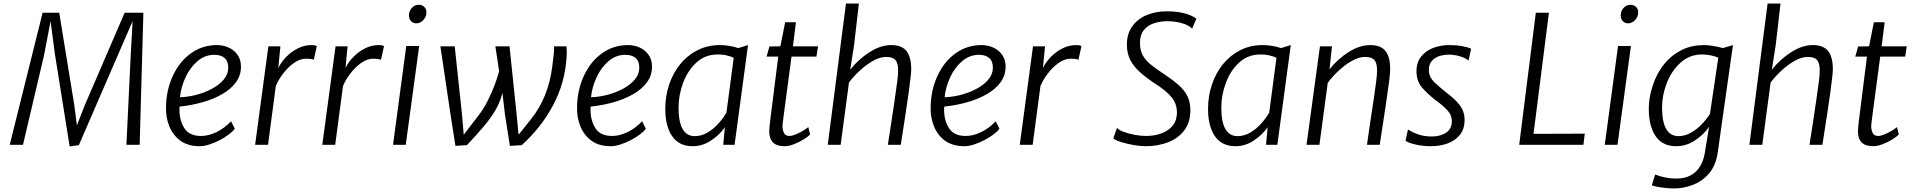

<svg xmlns="http://www.w3.org/2000/svg" viewBox="-20 -819 10813 1086"><path d="M374 9 291 -510 266 -699 229 -506 110 0H35L221 -747H315L400 -226L415 -110L460 -225L685 -747H791L770 0H695L719 -499L730 -699L653 -522L426 2Z M1109 8Q1043 8 999 -24Q956.5 -56.5 936.8 -107Q917 -157.5 919 -215Q920.5 -311.5 959 -393Q996.5 -472.5 1061 -518.2Q1125.5 -564 1207 -564Q1243.5 -564 1274.5 -549.5Q1305.5 -535 1324.2 -507.8Q1343 -480.5 1343 -442Q1343 -392 1314 -353Q1285 -314 1235.5 -285.8Q1186 -257.5 1124 -240.2Q1062 -223 996 -216Q995.5 -214 995.2 -209.8Q995 -205.5 995 -200Q995 -137 1023 -93.5Q1051 -50 1117 -50Q1158.5 -50 1203 -71Q1247.5 -92 1287 -133L1308 -91Q1297 -75.5 1274 -58.2Q1251 -41 1222 -26Q1193 -11 1163.5 -1.5Q1134 8 1109 8ZM998 -269Q1041.5 -270 1089 -282.2Q1136.5 -294.5 1178 -316.5Q1219.5 -338.5 1245.2 -368.8Q1271 -399 1271 -436Q1271 -473 1250.2 -491Q1229.5 -509 1191 -509Q1140.5 -509 1098 -474Q1055.5 -438 1029.5 -382Q1003.5 -326 998 -269Z M1423 0 1498 -557H1566L1554 -434Q1570.5 -468.5 1599.8 -498Q1629 -527.5 1665.5 -545.8Q1702 -564 1740 -564Q1764.5 -564 1772 -558L1755 -481Q1741.5 -487 1711 -487Q1676.5 -487 1642.2 -462.5Q1608 -438 1580.8 -402Q1553.5 -366 1540 -332L1496 0Z M1803 0 1878 -557H1946L1934 -434Q1950.5 -468.5 1979.8 -498Q2009 -527.5 2045.5 -545.8Q2082 -564 2120 -564Q2144.5 -564 2152 -558L2135 -481Q2121.5 -487 2091 -487Q2056.5 -487 2022.2 -462.5Q1988 -438 1960.8 -402Q1933.5 -366 1920 -332L1876 0Z M2203 0 2278 -559H2351L2275 0ZM2335 -687Q2317 -687 2305 -699.5Q2293 -712 2293 -732Q2293 -756 2309.2 -774Q2325.5 -792 2347 -792Q2367.5 -792 2379.8 -780Q2392 -768 2392 -749Q2392 -724.5 2374.8 -705.8Q2357.5 -687 2335 -687Z M2556 6 2528 -173 2471 -557H2552L2593 -173L2603 -57L2692 -173Q2717 -206 2739.8 -251.5Q2762.5 -297 2779.2 -341.8Q2796 -386.5 2803 -417L2782 -557H2862L2902 -173L2913 -57L2979 -139Q3032.5 -205 3063 -281.5Q3093.5 -358 3104 -445Q3109.5 -487 3112.8 -519Q3116 -551 3113 -557H3184Q3185.5 -543.5 3185.8 -528.2Q3186 -513 3185 -498Q3176 -351 3109 -224.8Q3042 -98.5 2931 2L2864 6L2836 -173L2822 -293Q2808.5 -240.5 2781.8 -195Q2755 -149.5 2715 -102.5Q2675 -55.5 2621 2Z M3434 8Q3368 8 3324 -24Q3281.5 -56.5 3261.8 -107Q3242 -157.5 3244 -215Q3245.5 -311.5 3284 -393Q3321.5 -472.5 3386 -518.2Q3450.5 -564 3532 -564Q3568.5 -564 3599.5 -549.5Q3630.5 -535 3649.2 -507.8Q3668 -480.5 3668 -442Q3668 -392 3639 -353Q3610 -314 3560.5 -285.8Q3511 -257.5 3449 -240.2Q3387 -223 3321 -216Q3320.5 -214 3320.2 -209.8Q3320 -205.5 3320 -200Q3320 -137 3348 -93.5Q3376 -50 3442 -50Q3483.5 -50 3528 -71Q3572.5 -92 3612 -133L3633 -91Q3622 -75.5 3599 -58.2Q3576 -41 3547 -26Q3518 -11 3488.5 -1.5Q3459 8 3434 8ZM3323 -269Q3366.5 -270 3414 -282.2Q3461.5 -294.5 3503 -316.5Q3544.5 -338.5 3570.2 -368.8Q3596 -399 3596 -436Q3596 -473 3575.2 -491Q3554.5 -509 3516 -509Q3465.5 -509 3423 -474Q3380.5 -438 3354.5 -382Q3328.5 -326 3323 -269Z M3898 8Q3821 8 3782 -48.5Q3743 -105 3743 -203Q3743 -275.5 3764.8 -340.5Q3786.5 -405.5 3827.2 -455.8Q3868 -506 3925 -535Q3982 -564 4052 -564Q4075.5 -564 4103.5 -559.8Q4131.5 -555.5 4156 -547L4211 -564L4135 0H4071L4080 -99Q4049.5 -55.5 4001.2 -23.8Q3953 8 3898 8ZM3910 -49Q3947.5 -49 3981.5 -69Q4015.5 -89 4043 -119.5Q4070.5 -150 4089 -182L4130 -492Q4090.5 -511 4040 -511Q3969.5 -511 3920 -466Q3870 -420.5 3844 -350.8Q3818 -281 3818 -211Q3818 -49 3910 -49Z M4417 8Q4331 8 4331 -76Q4331 -94 4337 -142L4382 -499H4316L4332 -556L4394 -557L4421 -693H4482L4465 -557H4607L4598 -499H4457Q4443 -395 4434 -326Q4425 -257 4419.2 -214.8Q4413.5 -172.5 4410.8 -150.5Q4408 -128.5 4407 -119.5Q4406 -110.5 4406 -107Q4406 -82.5 4414.8 -66.2Q4423.5 -50 4445 -50Q4459 -50 4479.5 -58.2Q4500 -66.5 4519.8 -78Q4539.5 -89.5 4552 -100L4562 -59Q4550.5 -45.5 4525 -30Q4499.5 -14.5 4470 -3.2Q4440.5 8 4417 8Z M4662 0 4765 -799H4838L4811 -565L4789 -425Q4836.5 -484.5 4898.8 -524.2Q4961 -564 5021 -564Q5080.5 -564 5107.2 -530.5Q5134 -497 5134 -427Q5134 -400 5120 -298Q5106 -196 5075 0H5002Q5003 -6.5 5007 -32.8Q5011 -59 5016.5 -94Q5022 -129 5027 -163.5Q5032 -198 5035.8 -222.2Q5039.5 -246.5 5040 -250Q5050 -320 5055 -358.2Q5060 -396.5 5060 -421Q5060 -461 5045.2 -479Q5030.5 -497 4992 -497Q4956.5 -497 4916.5 -474Q4876.5 -451 4840.8 -417.2Q4805 -383.5 4782 -352L4735 0Z M5434 8Q5368 8 5324 -24Q5281.5 -56.5 5261.8 -107Q5242 -157.5 5244 -215Q5245.5 -311.5 5284 -393Q5321.5 -472.5 5386 -518.2Q5450.5 -564 5532 -564Q5568.5 -564 5599.5 -549.5Q5630.5 -535 5649.2 -507.8Q5668 -480.5 5668 -442Q5668 -392 5639 -353Q5610 -314 5560.5 -285.8Q5511 -257.5 5449 -240.2Q5387 -223 5321 -216Q5320.5 -214 5320.2 -209.8Q5320 -205.5 5320 -200Q5320 -137 5348 -93.5Q5376 -50 5442 -50Q5483.5 -50 5528 -71Q5572.5 -92 5612 -133L5633 -91Q5622 -75.5 5599 -58.2Q5576 -41 5547 -26Q5518 -11 5488.5 -1.5Q5459 8 5434 8ZM5323 -269Q5366.5 -270 5414 -282.2Q5461.5 -294.5 5503 -316.5Q5544.5 -338.5 5570.2 -368.8Q5596 -399 5596 -436Q5596 -473 5575.2 -491Q5554.5 -509 5516 -509Q5465.5 -509 5423 -474Q5380.5 -438 5354.5 -382Q5328.5 -326 5323 -269Z M5748 0 5823 -557H5891L5879 -434Q5895.5 -468.5 5924.8 -498Q5954 -527.5 5990.5 -545.8Q6027 -564 6065 -564Q6089.5 -564 6097 -558L6080 -481Q6066.5 -487 6036 -487Q6001.5 -487 5967.2 -462.5Q5933 -438 5905.8 -402Q5878.5 -366 5865 -332L5821 0Z M6460 8Q6430.5 8 6392.8 1.5Q6355 -5 6322.8 -15Q6290.5 -25 6277 -36L6298 -96Q6308 -83.5 6336.2 -73Q6364.5 -62.5 6399 -56.2Q6433.5 -50 6462 -50Q6510.5 -50 6550.2 -64.8Q6590 -79.5 6613.5 -109Q6637 -138.5 6637 -183Q6637 -231 6608 -267.5Q6579 -304 6518 -343Q6467.5 -376 6430.8 -408.2Q6394 -440.5 6374 -478.2Q6354 -516 6354 -566Q6354 -628 6384.2 -670Q6414.5 -712 6465.5 -733.5Q6516.5 -755 6578 -755Q6688 -755 6747 -714L6723 -657Q6703 -677.5 6664 -688.2Q6625 -699 6583 -699Q6542.5 -699 6507.2 -687.5Q6472 -676 6450 -649Q6428 -622 6428 -576Q6428 -535 6443.5 -506.5Q6459 -478 6488.8 -454Q6518.5 -430 6561 -402Q6609 -370.5 6643 -341.2Q6677 -312 6695 -277.5Q6713 -243 6713 -196Q6713 -127 6678.8 -81.8Q6644.5 -36.5 6587 -14.2Q6529.5 8 6460 8Z M6968 8Q6891 8 6852 -48.5Q6813 -105 6813 -203Q6813 -275.5 6834.8 -340.5Q6856.5 -405.5 6897.2 -455.8Q6938 -506 6995 -535Q7052 -564 7122 -564Q7145.5 -564 7173.5 -559.8Q7201.5 -555.5 7226 -547L7281 -564L7205 0H7141L7150 -99Q7119.5 -55.5 7071.2 -23.8Q7023 8 6968 8ZM6980 -49Q7017.5 -49 7051.5 -69Q7085.5 -89 7113 -119.5Q7140.5 -150 7159 -182L7200 -492Q7160.5 -511 7110 -511Q7039.5 -511 6990 -466Q6940 -420.5 6914 -350.8Q6888 -281 6888 -211Q6888 -49 6980 -49Z M7370 0 7446 -557H7514L7500 -427Q7547.5 -486.5 7609.2 -525.2Q7671 -564 7730 -564Q7789.5 -564 7816.2 -531Q7843 -498 7843 -428Q7843 -404 7837.5 -361.2Q7832 -318.5 7822 -250Q7819.5 -234.5 7815.8 -208.5Q7812 -182.5 7804.5 -133.5Q7797 -84.5 7784 0H7712Q7714.5 -17.5 7718.5 -46.2Q7722.5 -75 7729.8 -123.8Q7737 -172.5 7749 -250Q7759 -319 7764 -357.8Q7769 -396.5 7769 -421Q7769 -462.5 7753.8 -479.8Q7738.5 -497 7700 -497Q7673.5 -497 7643.8 -483.2Q7614 -469.5 7585 -447.2Q7556 -425 7531.2 -399.2Q7506.5 -373.5 7490 -350L7443 0Z M8074 8Q8028.5 8 7986.5 -1.5Q7944.5 -11 7930 -23L7944 -87Q7964.5 -72 7999.8 -59.5Q8035 -47 8077 -47Q8128 -47 8160 -68.8Q8192 -90.5 8192 -133Q8192 -169 8165.2 -197Q8138.5 -225 8098 -254Q8054 -288.5 8023 -324.2Q7992 -360 7992 -417Q7992 -466 8018 -498.8Q8044 -531.5 8086.2 -547.8Q8128.5 -564 8177 -564Q8217 -564 8251.5 -557.8Q8286 -551.5 8301 -543L8286 -475Q8281 -483.5 8263 -491.5Q8245 -499.5 8221.5 -504.8Q8198 -510 8177 -510Q8124 -510 8093 -487.2Q8062 -464.5 8062 -426Q8062 -403 8069.8 -386Q8077.5 -369 8096 -351Q8114.5 -333 8147 -307Q8191 -273.5 8216.5 -247.5Q8242 -221.5 8253 -196.5Q8264 -171.5 8264 -141Q8264 -90 8238 -57Q8212 -24 8168.8 -8Q8125.5 8 8074 8Z M8573 0 8667 -747H8741L8654 -62L8944 -63L8936 0Z M9057 0 9132 -559H9205L9129 0ZM9189 -687Q9171 -687 9159 -699.5Q9147 -712 9147 -732Q9147 -756 9163.2 -774Q9179.5 -792 9201 -792Q9221.5 -792 9233.8 -780Q9246 -768 9246 -749Q9246 -724.5 9228.8 -705.8Q9211.5 -687 9189 -687Z M9448 247Q9426.5 247 9401.2 244.2Q9376 241.5 9354.5 237.5Q9333 233.5 9323 229L9342 168Q9364 177.5 9396.2 184.2Q9428.5 191 9462 191Q9529 191 9570 153.5Q9611 116 9623 45L9647 -102Q9616.5 -57 9567 -24.5Q9517.5 8 9461 8Q9384 8 9345 -48.5Q9306 -105 9306 -203Q9306 -284 9341 -369Q9364.5 -425 9403.8 -469Q9443 -513 9496.8 -538.5Q9550.5 -564 9618 -564Q9642 -564 9671.5 -559Q9701 -554 9725 -547L9782 -564L9696 43Q9685.5 116 9647 162Q9607.5 207 9554.8 227Q9502 247 9448 247ZM9474 -49Q9509.5 -49 9543.2 -67.8Q9577 -86.5 9605 -115.5Q9633 -144.5 9652 -175L9699 -493Q9679 -501.5 9654.8 -506.2Q9630.5 -511 9607 -511Q9536.5 -511 9485 -464Q9433.5 -417 9407.2 -348Q9381 -279 9381 -212Q9381 -49 9474 -49Z M9875 0 9978 -799H10051L10024 -565L10002 -425Q10049.5 -484.5 10111.8 -524.2Q10174 -564 10234 -564Q10293.5 -564 10320.2 -530.5Q10347 -497 10347 -427Q10347 -400 10333 -298Q10319 -196 10288 0H10215Q10216 -6.5 10220 -32.8Q10224 -59 10229.5 -94Q10235 -129 10240 -163.5Q10245 -198 10248.8 -222.2Q10252.5 -246.5 10253 -250Q10263 -320 10268 -358.2Q10273 -396.5 10273 -421Q10273 -461 10258.2 -479Q10243.5 -497 10205 -497Q10169.5 -497 10129.5 -474Q10089.5 -451 10053.8 -417.2Q10018 -383.5 9995 -352L9948 0Z M10575 8Q10489 8 10489 -76Q10489 -94 10495 -142L10540 -499H10474L10490 -556L10552 -557L10579 -693H10640L10623 -557H10765L10756 -499H10615Q10601 -395 10592 -326Q10583 -257 10577.2 -214.8Q10571.5 -172.5 10568.8 -150.5Q10566 -128.5 10565 -119.5Q10564 -110.5 10564 -107Q10564 -82.5 10572.8 -66.2Q10581.5 -50 10603 -50Q10617 -50 10637.5 -58.2Q10658 -66.5 10677.8 -78Q10697.5 -89.5 10710 -100L10720 -59Q10708.5 -45.5 10683 -30Q10657.5 -14.5 10628 -3.2Q10598.5 8 10575 8Z"/></svg>

Font: Merriweather Sans Light
Style: Italic
Weight: 300
Italic angle: -7.5°
Designer: Eben Sorkin
Foundry: Eben Sorkin
Version: Version 2.001; ttfautohint (v1.8.3)